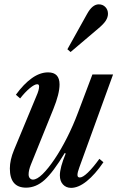

<svg xmlns="http://www.w3.org/2000/svg" viewBox="-20 -876 554 906"><path d="M315.5 10.5Q292 10.5 277.2 -5.5Q262.5 -21.5 262.5 -48.5Q262.5 -85 290 -151.5L285.5 -154Q231 -63.5 190.5 -27Q150 9.5 103 9.5Q26.5 9.5 26.5 -81Q26.5 -121 46 -168L151.5 -422Q164.5 -451 164.5 -468Q164.5 -478.5 155.5 -478.5Q143 -478.5 120.2 -459.5Q97.5 -440.5 75 -411.5L55 -429Q92.5 -480.5 130.8 -507.5Q169 -534.5 207 -534.5Q261 -534.5 261 -477.5Q261 -433.5 232 -362L126 -100Q115 -73 115 -53Q115 -41.5 121 -35Q127 -28.5 135.5 -28.5Q154.5 -28.5 181 -54.5Q207.5 -80.5 237.5 -125Q267.5 -169.5 296.2 -226.2Q325 -283 348 -344.5L416 -524.5H513.5L354.5 -86.5Q345.5 -62.5 345.5 -50.5Q345.5 -38.5 356.5 -38.5Q370.5 -38.5 394.5 -61.5Q418.5 -84.5 449 -126.5L468 -110.5Q428.5 -52.5 389.2 -21Q350 10.5 315.5 10.5ZM313 -630.5 298 -643.5 390.5 -809.5Q415.5 -855.5 446 -855.5Q465 -855.5 477.2 -842.8Q489.5 -830 489.5 -811Q489.5 -795 479.5 -779Q469.5 -763 445 -742.5Z"/></svg>

Font: Libre Caslon Condensed Medium Italic
Style: Regular
Weight: 500
Italic angle: -22.583°
Designer: Pablo Impallari, Rodrigo Fuenzalida, Katja Schimmel, Ertekin Erdin
Foundry: Pablo Impallari, Rodrigo Fuenzalida
Version: Version 2.000; ttfautohint (v1.8.4.7-5d5b);gftools[0.9.33]